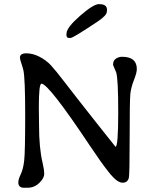

<svg xmlns="http://www.w3.org/2000/svg" viewBox="-20 -926 757 927"><path d="M320.8 -742.7H313Q300.8 -742.7 300.8 -757.3V-762.2L301.3 -764.6Q301.3 -792.5 366.2 -849.4Q431.2 -906.2 458 -906.2L460.9 -905.8Q496.6 -905.8 496.6 -878.4V-876Q495.6 -871.1 495.6 -868.7Q495.6 -851.6 449.7 -820.8Q332.5 -742.7 320.8 -742.7ZM569.3 -651.9Q640.6 -651.9 640.6 -592.8Q640.6 -574.7 626.7 -539.6Q612.8 -504.4 609.4 -473.1Q606 -441.9 606 -262.7Q606 -83.5 602.1 -67.4Q596.2 -43.9 572 -43.9Q547.9 -43.9 514.6 -83L502 -98.6Q467.3 -142.6 413.6 -223.1Q214.4 -522 180.2 -522Q167.5 -522 167.5 -408.2L168.5 -321.8Q168.5 -210.9 185.5 -140.6Q193.4 -107.4 193.4 -86.4Q193.4 -65.4 169.4 -42.5Q145.5 -19.5 112.8 -19.5H95.7Q68.4 -19.5 68.4 -45.9Q68.4 -60.1 80.3 -85Q92.3 -109.9 96.9 -151.9Q101.6 -193.8 101.6 -370.6Q101.6 -547.4 92.8 -587.4Q90.3 -598.6 83.3 -619.4Q76.2 -640.1 76.2 -647.9Q76.2 -668.5 107.4 -668.5Q138.7 -668.5 170.9 -651.9Q203.1 -635.3 225.8 -610.8Q248.5 -586.4 297.1 -522.9Q345.7 -459.5 441.4 -338.4Q537.1 -217.3 537.6 -217.3Q550.8 -217.3 550.8 -382.3Q550.8 -547.4 541 -576.2L535.6 -589.4Q525.9 -610.8 525.9 -613.3Q525.9 -633.8 539.6 -642.8Q553.2 -651.9 569.3 -651.9Z"/></svg>

Font: Averia Libre Light
Style: Regular
Weight: 300
Version: Version 1.002